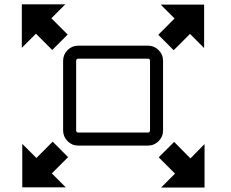

<svg xmlns="http://www.w3.org/2000/svg" viewBox="-20 -838 1040 863"><path d="M78.1 -818.4V-623L141.6 -686.5L214.8 -613.3L284.2 -682.6L210.9 -755.9L273.4 -818.4ZM702.1 -817.4 764.6 -754.9 691.4 -681.6 760.7 -612.3 834 -685.5 897.5 -622.1V-817.4ZM332 -632.8Q303.7 -632.8 283.7 -612.8Q263.7 -592.8 263.7 -564.5V-252Q263.7 -223.6 283.7 -203.6Q303.7 -183.6 332 -183.6H644.5Q672.9 -183.6 692.9 -203.6Q712.9 -223.6 712.9 -252V-564.5Q712.9 -592.8 692.9 -612.8Q672.9 -632.8 644.5 -632.8ZM332 -574.2H644.5Q654.3 -574.2 654.3 -564.5V-252Q654.3 -242.2 644.5 -242.2H332Q322.3 -242.2 322.3 -252V-564.5Q322.3 -574.2 332 -574.2ZM216.8 -201.2 143.6 -127.9 80.1 -191.4V3.9H275.4L212.9 -58.6L286.1 -131.8ZM762.7 -200.2 693.4 -130.9 766.6 -57.6 704.1 4.9H899.4V-190.4L835.9 -126Z"/></svg>

Font: Heydings Controls
Style: Regular
Weight: 400
Monospace: yes
Designer: Heydon Pickering
Version: Version 1.0